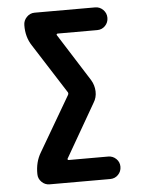

<svg xmlns="http://www.w3.org/2000/svg" viewBox="-53 -772 605 814"><g transform="rotate(-5 250.0 -365.0)"><path d="M99.6 -137.7 235.4 -370.1Q240.2 -377.9 234.4 -384.8L101.6 -592.8Q76.2 -630.9 77.1 -681.6Q77.1 -701.2 91.3 -715.8Q105.5 -730.5 125 -730.5H382.8Q402.3 -730.5 416.5 -716.3Q430.7 -702.1 430.7 -682.1Q430.7 -662.1 417 -647.9Q403.3 -633.8 382.8 -633.8H214.8Q211.9 -633.8 210.4 -631.3Q209 -628.9 210.9 -627L338.9 -424.8Q352.5 -402.3 353.5 -376Q354.5 -349.6 340.8 -328.1L210.9 -102.5Q209 -100.6 210.4 -98.1Q211.9 -95.7 214.8 -95.7H382.8Q402.3 -95.7 416.5 -82Q430.7 -68.4 430.7 -48.3Q430.7 -28.3 417 -14.2Q403.3 0 382.8 0H125Q105.5 0 91.3 -14.2Q77.1 -28.3 77.1 -47.9Q76.2 -98.6 99.6 -137.7Z"/></g></svg>

Font: Rounded Mgen+ 2m medium
Style: Regular
Weight: 500
Designer: [Source Han Sans]
Ryoko NISHIZUKA  (kana & ideographs); Paul D. Hunt (Latin, Greek & Cyrillic); Wenlong ZHANG  (bopomofo
Version: Version 1.059.20150602